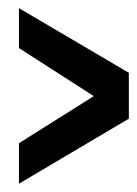

<svg xmlns="http://www.w3.org/2000/svg" viewBox="-20 -457 335 470"><path d="M295.4 -166.5 26.4 -7.3V-106.4L209.5 -221.7L26.4 -339.4V-437L295.4 -278.8Z"/></svg>

Font: Keraleeyam
Style: Regular
Weight: 400
Designer: Hussain K. H.
Foundry: Swathanthra Malayalam Computing(SMC) http://smc.org.in
Version: Version 3.0.0+20221109